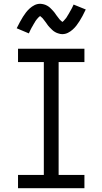

<svg xmlns="http://www.w3.org/2000/svg" viewBox="-20 -992 540 1012"><path d="M75 0V-70H211V-665H75V-735H425V-665H289V-70H425V0ZM308 -812Q303 -812 298 -813Q293 -814 288.5 -815.5Q284 -817 279.5 -818.5Q275 -820 270.5 -823Q266 -826 262 -828.5Q258 -831 255 -834.5Q252 -838 248 -841.5Q244 -845 240.5 -849Q237 -853 234 -856.5Q231 -860 228.5 -864Q226 -868 223 -872Q220 -876 216.5 -880.5Q213 -885 210 -889Q207 -893 204 -896.5Q201 -900 196 -903.5Q191 -907 191 -909H193Q193 -908 189.5 -906Q186 -904 183.5 -901Q181 -898 178.5 -895.5Q176 -893 174.5 -891Q173 -889 171.5 -887Q170 -885 168.5 -883Q167 -881 165.5 -878.5Q164 -876 162.5 -873Q161 -870 159 -867.5Q157 -865 155.5 -861.5Q154 -858 152 -855Q150 -852 148 -848.5Q146 -845 144 -841Q142 -837 140 -833Q138 -829 136 -824.5Q134 -820 132 -816L68 -843Q77 -861 85 -876Q93 -891 101 -903.5Q109 -916 117 -926.5Q125 -937 136.5 -947.5Q148 -958 162 -965Q176 -972 192 -972Q197 -972 202 -971Q207 -970 211.5 -969Q216 -968 220.5 -966Q225 -964 229.5 -961.5Q234 -959 238 -956Q242 -953 245 -950Q248 -947 252 -943Q256 -939 259.5 -935Q263 -931 266 -927.5Q269 -924 271.5 -920Q274 -916 277 -912Q280 -908 283.5 -903.5Q287 -899 290 -895Q293 -891 296 -887.5Q299 -884 304 -880.5Q309 -877 309 -876H307L311 -878Q314 -880 316.5 -883Q319 -886 321.5 -889Q324 -892 325.5 -893.5Q327 -895 328.5 -897Q330 -899 331.5 -901.5Q333 -904 334.5 -906.5Q336 -909 337.5 -911.5Q339 -914 341 -917Q343 -920 344.5 -923Q346 -926 348 -929.5Q350 -933 352 -936.5Q354 -940 356 -943.5Q358 -947 360 -951Q362 -955 364 -959.5Q366 -964 368 -968L432 -942Q423 -923 415 -908Q407 -893 399 -880.5Q391 -868 383 -857.5Q375 -847 363.5 -836.5Q352 -826 338 -819Q324 -812 308 -812Z"/></svg>

Font: HulyMono
Style: Regular
Weight: 400
Monospace: yes
Designer: Belleve Invis
Foundry: Belleve Invis
Version: Version 33.2.5; ttfautohint (v1.8.4)